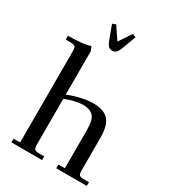

<svg xmlns="http://www.w3.org/2000/svg" viewBox="-221 -1047 1035 1160"><g transform="rotate(30 296.5 -467.0)"><path d="M22 -702V-729Q134 -729 176 -746L188 -718V-414Q284 -452 362 -452Q432 -452 466 -416.5Q500 -381 500 -295V-66Q500 -41 507 -33.5Q514 -26 539 -26H574V0H361V-26H406V-290Q406 -366 382 -389.5Q358 -413 312 -413Q260 -413 188 -385V-66Q188 -41 195 -33.5Q202 -26 227 -26H262V0H48V-26H94V-662Q94 -687 87 -694.5Q80 -702 55 -702ZM216 -925 240 -934 298 -848 356 -934 380 -925 346 -833Q336 -806 325.5 -795Q315 -784 298 -784Q281 -784 270.5 -795Q260 -806 250 -833Z"/></g></svg>

Font: Dihjauti
Style: Bold
Weight: 700
Designer: T. Christopher White
Version: Version 3.0.0